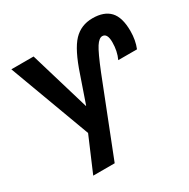

<svg xmlns="http://www.w3.org/2000/svg" viewBox="-170 -694 1049 1067"><g transform="rotate(-30 354.5 -160.0)"><path d="M29.3 -519.5H171.9L286.1 -136.7H288.1L345.7 -303.7Q390.6 -438.5 439 -489.3Q487.3 -540 561 -540Q634.8 -540 671.9 -500.5Q709 -460.9 709 -373Q709 -314.5 689.5 -266.6H569.3Q590.8 -312.5 590.8 -369.6Q590.8 -426.8 558.6 -426.8Q538.1 -426.8 516.1 -393.1Q494.1 -359.4 452.1 -254.9L265.6 219.7H127.9L221.7 0Z"/></g></svg>

Font: GenEi M Gothic v2 Bold
Style: Regular
Weight: 700
Version: Version 2.0